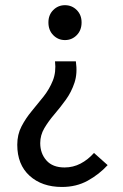

<svg xmlns="http://www.w3.org/2000/svg" viewBox="-20 -535 483 755"><path d="M223.6 200.2Q145 200.2 96.4 156.2Q47.9 112.3 47.9 34.2Q47.9 -5.9 64.5 -37.8Q81.1 -69.8 104.7 -98.1Q128.4 -126.5 151.4 -155.5Q174.3 -184.6 187.7 -218Q201.2 -251.5 196.3 -293.9H278.3Q285.2 -246.6 272.9 -209.7Q260.7 -172.9 238.8 -142.6Q216.8 -112.3 193.6 -85.2Q170.4 -58.1 154.3 -30.8Q138.2 -3.4 138.2 27.8Q138.2 68.4 162.6 95.9Q187 123.5 233.9 123.5Q267.6 123.5 296.9 108.2Q326.2 92.8 349.6 66.4L403.3 114.3Q369.6 150.9 325 175.5Q280.3 200.2 223.6 200.2ZM235.4 -377.4Q208.5 -377.4 189.5 -396.7Q170.4 -416 170.4 -446.8Q170.4 -476.6 189.5 -495.6Q208.5 -514.6 235.4 -514.6Q262.7 -514.6 281.7 -495.6Q300.8 -476.6 300.8 -446.8Q300.8 -416 281.7 -396.7Q262.7 -377.4 235.4 -377.4Z"/></svg>

Font: Akatab Medium
Style: Regular
Weight: 500
Designer: SIL Global
Foundry: SIL Global
Version: Version 4.100